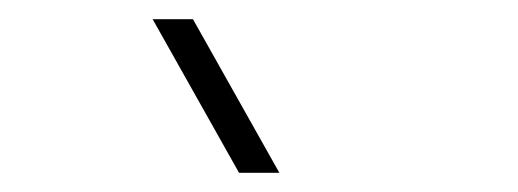

<svg xmlns="http://www.w3.org/2000/svg" viewBox="-20 -800 540 200"><path d="M139 -780H181L271 -620H229Z"/></svg>

Font: Cooper Hewitt
Style: Light
Weight: 703
Designer: Village Type and Design LLC
Foundry: Cooper Hewitt Smithsonian Design Museum
Version: 1.000